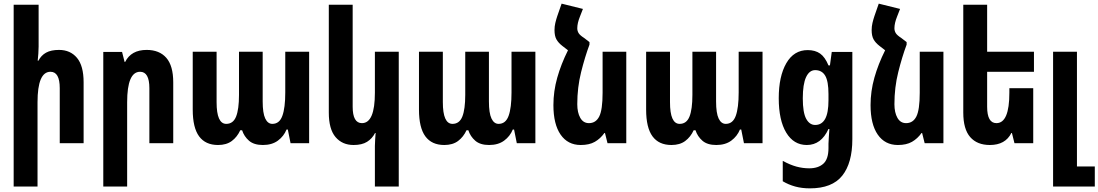

<svg xmlns="http://www.w3.org/2000/svg" viewBox="-20 -786 6030 1054"><path d="M192 -760V-530Q192 -511 190.5 -492Q189 -473 187 -453H191Q206 -482 233 -497Q260 -512 304 -512Q366 -512 402.5 -468.5Q439 -425 439 -334V0H308V-302Q308 -392 257 -392Q186 -392 186 -225V238H55V-760Z M547 238V-501H650L664 -446H667Q700 -512 785 -512Q855 -512 893 -468.5Q931 -425 931 -334V0H800V-302Q800 -392 749 -392Q678 -392 678 -225V238Z M1177 10Q1108 10 1073 -37.5Q1038 -85 1038 -184V-502H1169V-225Q1169 -106 1222 -106Q1260 -106 1276 -146Q1292 -186 1292 -265V-502H1422V-229Q1422 -165 1436 -135.5Q1450 -106 1475 -106Q1514 -106 1530 -150Q1546 -194 1546 -278V-502H1677V0H1575L1560 -75H1553Q1538 -38 1505.5 -14Q1473 10 1423 10Q1374 10 1347 -13.5Q1320 -37 1309 -71H1299Q1282 -34 1252.5 -12Q1223 10 1177 10Z M2169 238H2038V15Q2038 -2 2039.5 -20.5Q2041 -39 2042 -56H2039Q2023 -25 1995 -7.5Q1967 10 1921 10Q1859 10 1822 -33.5Q1785 -77 1785 -168V-760H1916V-200Q1916 -110 1967 -110Q2038 -110 2038 -277V-502H2169Z M2419 10Q2350 10 2315 -37.5Q2280 -85 2280 -184V-502H2411V-225Q2411 -106 2464 -106Q2502 -106 2518 -146Q2534 -186 2534 -265V-502H2664V-229Q2664 -165 2678 -135.5Q2692 -106 2717 -106Q2756 -106 2772 -150Q2788 -194 2788 -278V-502H2919V0H2817L2802 -75H2795Q2780 -38 2747.5 -14Q2715 10 2665 10Q2616 10 2589 -13.5Q2562 -37 2551 -71H2541Q2524 -34 2494.5 -12Q2465 10 2419 10Z M3216 -555V-541Q3191 -474 3170 -390Q3149 -306 3149 -214Q3149 -168 3165.5 -139Q3182 -110 3213 -110Q3251 -110 3269.5 -146.5Q3288 -183 3288 -277V-502H3418V0H3315L3301 -56H3298Q3276 -25 3245.5 -7.5Q3215 10 3168 10Q3097 10 3057.5 -47Q3018 -104 3018 -209Q3018 -285 3039 -359.5Q3060 -434 3098 -510L3067 -534Q3045 -551 3034.5 -570Q3024 -589 3024 -621Q3024 -641 3028.5 -660Q3033 -679 3039 -697L3063 -766L3180 -737L3164 -696Q3149 -659 3149 -631Q3149 -616 3156.5 -604Q3164 -592 3186 -578Z M3666 10Q3597 10 3562 -37.5Q3527 -85 3527 -184V-502H3658V-225Q3658 -106 3711 -106Q3749 -106 3765 -146Q3781 -186 3781 -265V-502H3911V-229Q3911 -165 3925 -135.5Q3939 -106 3964 -106Q4003 -106 4019 -150Q4035 -194 4035 -278V-502H4166V0H4064L4049 -75H4042Q4027 -38 3994.5 -14Q3962 10 3912 10Q3863 10 3836 -13.5Q3809 -37 3798 -71H3788Q3771 -34 3741.5 -12Q3712 10 3666 10Z M4426 248Q4382 248 4345.5 238Q4309 228 4277 209V97Q4317 119 4352 128.5Q4387 138 4422 138Q4472 138 4500 112.5Q4528 87 4528 27V3Q4528 -12 4530 -35.5Q4532 -59 4533 -78H4528Q4488 10 4409 10Q4337 10 4296 -58Q4255 -126 4255 -247Q4255 -367 4296.5 -439Q4338 -511 4414 -511Q4455 -511 4482 -492Q4509 -473 4528 -427H4536L4546 -501H4659V-22Q4659 109 4603.5 178.5Q4548 248 4426 248ZM4455 -100Q4491 -100 4509.5 -133Q4528 -166 4528 -236V-270Q4528 -340 4510 -370.5Q4492 -401 4455 -401Q4423 -401 4405 -362.5Q4387 -324 4387 -246Q4387 -168 4405.5 -134Q4424 -100 4455 -100Z M4957 -555V-541Q4932 -474 4911 -390Q4890 -306 4890 -214Q4890 -168 4906.5 -139Q4923 -110 4954 -110Q4992 -110 5010.5 -146.5Q5029 -183 5029 -277V-502H5159V0H5056L5042 -56H5039Q5017 -25 4986.5 -7.5Q4956 10 4909 10Q4838 10 4798.5 -47Q4759 -104 4759 -209Q4759 -285 4780 -359.5Q4801 -434 4839 -510L4808 -534Q4786 -551 4775.5 -570Q4765 -589 4765 -621Q4765 -641 4769.5 -660Q4774 -679 4780 -697L4804 -766L4921 -737L4905 -696Q4890 -659 4890 -631Q4890 -616 4897.5 -604Q4905 -592 4927 -578Z M5652 -302V0H5549L5535 -56H5532Q5499 10 5414 10Q5344 10 5306 -33.5Q5268 -77 5268 -168V-760H5399V-502H5656V-392H5399V-200Q5399 -110 5450 -110Q5521 -110 5521 -277V-302Z M5761 238V-502H5892V128H5990V238Z"/></svg>

Font: Noto Sans Armenian ExtraCondensed
Style: Bold
Weight: 700
Width: 2
Designer: Monotype Design Team
Foundry: Monotype Imaging Inc.
Version: Version 2.008; ttfautohint (v1.8.4.7-5d5b)